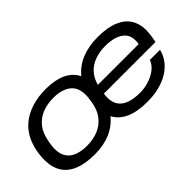

<svg xmlns="http://www.w3.org/2000/svg" viewBox="-45 -916 1305 1305"><g transform="rotate(-45 607.5 -263.5)"><path d="M321 12Q233 12 173 -12Q113 -36 82.5 -84Q52 -132 52 -202Q52 -251 61.5 -294Q71 -337 87 -371Q114 -428 159 -464.5Q204 -501 264.5 -520Q325 -539 398 -539Q487 -539 546 -511.5Q605 -484 632 -429Q678 -485 745.5 -512Q813 -539 900 -539Q991 -539 1050 -514.5Q1109 -490 1137.5 -445.5Q1166 -401 1166 -341Q1166 -328 1164 -306Q1162 -284 1153 -237H657Q656 -227 655 -218Q654 -209 654 -201Q654 -152 677 -122.5Q700 -93 740.5 -80Q781 -67 834 -67Q873 -67 907.5 -76.5Q942 -86 969.5 -101.5Q997 -117 1015 -137Q1033 -157 1039 -178H1137Q1130 -144 1108 -110Q1086 -76 1047.5 -48.5Q1009 -21 953.5 -4.5Q898 12 826 12Q733 12 671 -15Q609 -42 580 -97Q536 -43 471 -15.5Q406 12 321 12ZM325 -67Q384 -67 432.5 -86.5Q481 -106 514 -147.5Q547 -189 557 -254Q559 -267 560.5 -277.5Q562 -288 563 -295.5Q564 -303 564 -309Q564 -315 564 -320Q564 -369 543 -399.5Q522 -430 483.5 -445Q445 -460 394 -460Q335 -460 286 -440.5Q237 -421 205 -380Q173 -339 162 -274Q159 -260 157.5 -249.5Q156 -239 155.5 -231.5Q155 -224 154.5 -218Q154 -212 154 -207Q154 -159 175 -127.5Q196 -96 234.5 -81.5Q273 -67 325 -67ZM670 -308H1062Q1064 -317 1064.5 -325Q1065 -333 1065 -340Q1065 -385 1041 -411Q1017 -437 978.5 -448.5Q940 -460 894 -460Q840 -460 793.5 -444Q747 -428 715.5 -394Q684 -360 670 -308Z"/></g></svg>

Font: Archivo Expanded
Style: Italic
Weight: 400
Width: 7
Italic angle: -10°
Designer: Hector Gatti
Foundry: Omnibus-Type
Version: Version 2.001